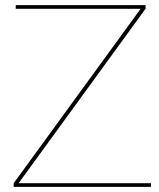

<svg xmlns="http://www.w3.org/2000/svg" viewBox="-20 -724 615 744"><path d="M565 -14V0H33V-14L525 -690H41V-704H544V-690L52 -14Z"/></svg>

Font: Prodigy Sans Thin
Style: Regular
Weight: 100
Designer: Wei Huang
Foundry: Wei Huang
Version: Version 1.003; ttfautohint (v1.8.3)